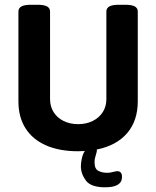

<svg xmlns="http://www.w3.org/2000/svg" viewBox="-20 -630 658 809"><path d="M560.5 -581.5V-203.1Q560.5 -121.1 515.6 -68.8Q470.7 -16.6 387.7 0Q388.2 1.5 388.2 4.4Q388.2 9.3 384.3 21Q381.3 31.2 379.9 37.8Q378.4 44.4 378.4 54.2Q378.4 81.5 394.3 89.8Q410.2 98.1 432.6 98.1Q444.8 98.1 457.5 94.2Q468.3 91.3 475.1 91.3Q483.9 91.3 489 97.4Q494.1 103.5 494.1 115.7Q494.1 159.2 422.9 159.2Q362.8 159.2 341.8 130.6Q320.8 102.1 320.8 70.8Q320.8 56.6 324.7 38.1Q328.6 19.5 337.4 6.3Q318.8 7.3 309.1 7.3Q230 7.3 173.6 -17.6Q117.2 -42.5 87.4 -89.6Q57.6 -136.7 57.6 -203.1V-581.5Q57.6 -595.7 70.3 -602.8Q83 -609.9 109.9 -609.9H139.2Q166 -609.9 178.5 -602.8Q190.9 -595.7 190.9 -581.5V-211.9Q190.9 -181.6 205.8 -157.7Q220.7 -133.8 247.6 -120.4Q274.4 -106.9 309.1 -106.9Q343.8 -106.9 370.8 -120.4Q397.9 -133.8 413.1 -157.7Q428.2 -181.6 428.2 -211.9V-581.5Q428.2 -595.7 440.7 -602.8Q453.1 -609.9 480 -609.9H508.8Q535.6 -609.9 548.1 -602.8Q560.5 -595.7 560.5 -581.5Z"/></svg>

Font: Jaldi
Style: Bold
Weight: 400
Designer: Pablo Cosgaya and Nicolas Silva
Foundry: Omnibus-Type
Version: Version 1.007